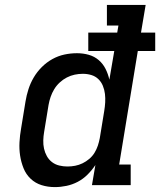

<svg xmlns="http://www.w3.org/2000/svg" viewBox="-20 -755 653 783"><path d="M204 8Q175 8 149.5 0Q124 -8 105 -26Q86 -44 76 -69Q66 -94 62 -120.5Q58 -147 59.5 -175Q61 -203 66 -231L84 -341Q88 -366 96 -391Q104 -416 117.5 -439Q131 -462 150.5 -481.5Q170 -501 193.5 -514Q217 -527 242.5 -532.5Q268 -538 294 -538Q319 -538 342 -531.5Q365 -525 382.5 -510Q400 -495 410.5 -474Q421 -453 426 -430L446 -547H340V-622H458L463 -651H416V-735H574L555 -622H613V-547H542L466 -84H513V0H355L369 -82Q355 -61 337 -43Q319 -25 297 -13.5Q275 -2 251 3Q227 8 204 8ZM255 -76Q271 -76 286.5 -79Q302 -82 316.5 -89Q331 -96 344 -107Q357 -118 365.5 -132Q374 -146 379 -161Q384 -176 387 -192L405 -302Q408 -320 409 -337.5Q410 -355 408 -372Q406 -389 399.5 -405Q393 -421 381 -432.5Q369 -444 352.5 -449Q336 -454 318 -454Q301 -454 284.5 -450.5Q268 -447 252.5 -439Q237 -431 223.5 -418.5Q210 -406 201 -391Q192 -376 186.5 -360Q181 -344 178 -327L160 -217Q157 -200 156.5 -182.5Q156 -165 159.5 -149Q163 -133 171 -118.5Q179 -104 192 -94Q205 -84 221.5 -80Q238 -76 255 -76Q255 -76 255 -76Q255 -76 255 -76Z"/></svg>

Font: Iosevka Curly Slab MdExObl
Style: Regular
Weight: 500
Width: 7
Italic angle: -9°
Monospace: yes
Designer: Belleve Invis
Foundry: Belleve Invis
Version: Version 11.1.0; ttfautohint (v1.8.3)